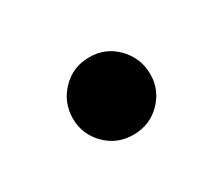

<svg xmlns="http://www.w3.org/2000/svg" viewBox="-48 -554 434 374"><g transform="rotate(-30 169.0 -367.0)"><path d="M169 -280Q132 -280 107 -305.5Q82 -331 82 -366Q82 -402 107 -428Q132 -454 169 -454Q206 -454 231 -428Q256 -402 256 -366Q256 -331 231 -305.5Q206 -280 169 -280Z"/></g></svg>

Font: Noto Serif HK ExtraLight ExtraBold
Style: Regular
Weight: 800
Version: Version 2.003-H1;hotconv 1.1.1;makeotfexe 2.6.0